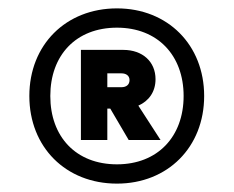

<svg xmlns="http://www.w3.org/2000/svg" viewBox="-20 -725 557 458"><path d="M50 -496C50 -374 137 -287 259 -287C380 -287 467 -374 467 -496C467 -618 380 -705 259 -705C137 -705 50 -618 50 -496ZM100 -496C100 -593 161 -659 259 -659C356 -659 418 -593 418 -496C418 -399 356 -333 259 -333C161 -333 100 -399 100 -496ZM173 -391V-606H274C320 -606 351 -578 351 -536C351 -506 335 -484 310 -473L363 -391H287L243 -466H236V-391ZM230 -489 299 -490 310 -473C300 -468 287 -466 274 -466H243ZM236 -517H270C280 -517 289 -522 289 -534C289 -545 280 -550 270 -550H236Z"/></svg>

Font: Malmofest Medium
Style: Regular
Weight: 500
Designer: Jonny Pinhorn (Poppins), Kolossal
Version: Version 1.004;Glyphs 3.1.2 (3151)